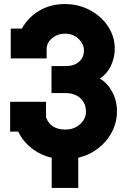

<svg xmlns="http://www.w3.org/2000/svg" viewBox="-20 -777 610 947"><path d="M366 1V150H235V1Q179 -12 136 -46Q93 -80 70 -128H30V-275H207V-199Q228 -138 303 -138Q345 -138 374.5 -164Q404 -190 404 -227Q404 -267 376.5 -292.5Q349 -318 302 -318H234V-451H303Q346 -451 370 -472.5Q394 -494 394 -529Q394 -560 367.5 -585.5Q341 -611 300 -611Q264 -611 237 -588.5Q210 -566 210 -536V-519V-489H33V-636H88Q118 -691 173.5 -724Q229 -757 300 -757Q368 -757 424.5 -726.5Q481 -696 513.5 -646Q546 -596 546 -538Q546 -491 526.5 -451.5Q507 -412 473 -389Q509 -369 533 -325Q557 -281 557 -228Q557 -175 532.5 -127Q508 -79 464.5 -45.5Q421 -12 366 1Z"/></svg>

Font: Arvo
Style: Bold
Weight: 700
Designer: Anton Koovit (Cyrillic Expansion: Cyreal)
Foundry: Anton Koovit, Yassin Baggar
Version: Version 3.000